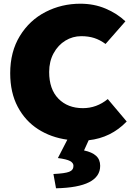

<svg xmlns="http://www.w3.org/2000/svg" viewBox="-20 -745 740 1035"><path d="M376 149Q376 133 357.5 123Q339 113 292 107L343 8Q255 -4 185.5 -48.5Q116 -93 75.5 -169.5Q35 -246 35 -350Q35 -466 87 -551Q139 -636 225.5 -680.5Q312 -725 413 -725Q487 -725 549.5 -698.5Q612 -672 656 -630L549 -508Q519 -530 488 -540Q457 -550 418 -550Q372 -550 332.5 -526Q293 -502 269 -458Q245 -414 245 -357Q245 -264 295 -213Q345 -162 427 -162Q501 -162 561 -211L663 -90Q578 -2 458 11L433 66Q476 75 498 95Q520 115 520 149Q520 265 282 270L268 193Q330 190 353 181Q376 172 376 149Z"/></svg>

Font: Nebula Sans Black
Style: Regular
Weight: 900
Designer: Paul D. Hunt for Adobe (as Source Sans)
Foundry: Nebula Entertainment & Broadcasting LLC
Version: Version 1.010